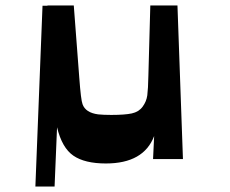

<svg xmlns="http://www.w3.org/2000/svg" viewBox="-20 -580 840 700"><path d="M647 0H538L542 -84Q504 16 366 16Q289 16 247.5 -12.5Q206 -41 188 -116L179 100H109L135 -559H153V-560H249L269 -297Q275 -215 281 -200Q292 -169 338 -163Q357 -161 386 -161Q435 -161 460.5 -166.5Q486 -172 500 -191Q514 -210 517 -232.5Q520 -255 521 -305L528 -560H627Z"/></svg>

Font: OpenDyslexic
Style: Regular
Weight: 400
Designer: Abbie Gonzalez
Version: Version 0.920;hotconv 1.0.109;makeotfexe 2.5.65596